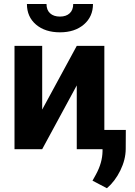

<svg xmlns="http://www.w3.org/2000/svg" viewBox="-20 -763 692 982"><path d="M372.6 -528.3H513.7V0H372.6V-326.2L195.8 0H54.2V-528.3H195.8V-202.6ZM455.6 -742.7Q455.6 -677.7 408.9 -637.7Q362.3 -597.7 286.6 -597.7Q210.9 -597.7 164.3 -637.2Q117.7 -676.8 117.7 -742.7H217.8Q217.8 -711.9 236.1 -695.1Q254.4 -678.2 286.6 -678.2Q318.4 -678.2 336.4 -695.1Q354.5 -711.9 354.5 -742.7ZM526.9 199.7 453.1 161.1 470.7 129.4Q503.4 69.8 504.4 10.7V-98.6H623.5L623 -1Q622.6 53.2 595.7 108.4Q568.8 163.6 526.9 199.7Z"/></svg>

Font: SteelSelectRoboto
Style: Roboto-Bold
Weight: 700
Designer: Google
Version: Version 2.137; 2017